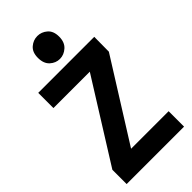

<svg xmlns="http://www.w3.org/2000/svg" viewBox="-307 -1088 1161 1161"><g transform="rotate(-45 273.5 -507.5)"><path d="M519 -132V0H28V-122L351 -638H40V-768H519L518 -642L198 -132ZM188 -919Q188 -967 216 -991Q244 -1015 279 -1015Q314 -1015 342 -991Q370 -967 370 -919Q370 -871 341.5 -845.5Q313 -820 278 -820Q243 -820 215.5 -845Q188 -870 188 -919Z"/></g></svg>

Font: Yaldevi ExtraLight
Style: Regular
Weight: 200
Designer: Sol Matas, Rajitha Manaperi, Kosala Senevirathne
Foundry: Mooniak
Version: Version 1.100